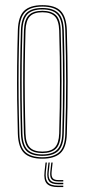

<svg xmlns="http://www.w3.org/2000/svg" viewBox="-20 -626 337 764"><path d="M148.5 5.5Q99.2 5.5 76 -17.1Q52.8 -39.8 51 -93.5Q49 -162 48.2 -228.6Q47.5 -295.2 48.1 -363.8Q48.8 -432.2 51 -506Q52.8 -560.8 76.2 -583.1Q99.8 -605.5 148.5 -605.5Q199.2 -605.5 221.8 -582.1Q244.2 -558.8 246 -505.8Q249 -404 249.2 -303.1Q249.5 -202.2 246 -93.2Q244.2 -38.2 220.2 -16.4Q196.2 5.5 148.5 5.5ZM148.5 -0.2Q192.5 -0.2 215.4 -20.4Q238.2 -40.5 239.8 -93.2Q243.2 -203.5 243.1 -302.8Q243 -402 239.8 -505.2Q238.5 -556.2 217 -578Q195.5 -599.8 148.5 -599.8Q103 -599.8 80.8 -578.6Q58.5 -557.5 57 -505Q55 -439.2 54.2 -373Q53.5 -306.8 54.1 -237.5Q54.8 -168.2 57 -93.5Q58.5 -41 81.2 -20.6Q104 -0.2 148.5 -0.2ZM148.5 -5.8Q104.2 -5.8 84.5 -26.4Q64.8 -47 63.2 -94.5Q61.2 -162.5 60.5 -230Q59.8 -297.5 60.4 -366Q61 -434.5 63.2 -505Q64.8 -553.5 84.9 -573.9Q105 -594.2 148.5 -594.2Q191.2 -594.2 211.8 -574.1Q232.2 -554 233.8 -505.8Q235.8 -438.2 236.5 -371.5Q237.2 -304.8 236.6 -236.1Q236 -167.5 233.8 -94.2Q232.5 -46.2 212.2 -26Q192 -5.8 148.5 -5.8ZM148.5 -11.5Q188.8 -11.5 207.5 -30.4Q226.2 -49.2 227.8 -94.5Q230.8 -195.8 230.9 -296.8Q231 -397.8 227.8 -504.5Q226.2 -550.2 207.5 -569.4Q188.8 -588.5 148.5 -588.5Q108 -588.5 89.4 -569.4Q70.8 -550.2 69.2 -504.8Q67.2 -439.8 66.5 -373.4Q65.8 -307 66.4 -237.9Q67 -168.8 69.2 -94.5Q70.8 -48.8 89.8 -30.1Q108.8 -11.5 148.5 -11.5ZM148.5 -17Q113.2 -17 95 -33.9Q76.8 -50.8 75.2 -94.5Q73.2 -164.8 72.5 -232.1Q71.8 -299.5 72.5 -366.9Q73.2 -434.2 75.2 -504.5Q76.8 -548 94.5 -565.5Q112.2 -583 148.5 -583Q183.8 -583 202.1 -566Q220.5 -549 221.5 -504.5Q224.5 -404 224.8 -303.5Q225 -203 221.5 -94.8Q220.5 -51.5 202.4 -34.2Q184.2 -17 148.5 -17ZM148.5 -22.8Q183 -22.8 198.6 -39.5Q214.2 -56.2 215.5 -95Q218.5 -198 218.6 -297.2Q218.8 -396.5 215.5 -504.5Q214.2 -544.2 198.2 -560.8Q182.2 -577.2 148.5 -577.2Q114 -577.2 98.4 -560.2Q82.8 -543.2 81.5 -504.2Q79.5 -433.8 78.8 -366.9Q78 -300 78.8 -233Q79.5 -166 81.5 -94.8Q82.8 -55.5 98.8 -39.1Q114.8 -22.8 148.5 -22.8ZM166.5 20.8 162.5 57.2Q159.2 87 170.6 99.9Q182 112.8 211.5 112.8H231.8V118.5H211.5Q178.8 118.5 166.1 104.4Q153.5 90.2 157.2 57.2L161.2 20.8ZM189.5 20.8 185.5 56.5Q183.5 74.8 189.5 82.6Q195.5 90.5 211.5 90.5H231.8V96H211.5Q192.2 96 185 86.9Q177.8 77.8 180.2 56.5L184.2 20.8ZM178 20.8 174 57Q171.2 81 180 91.2Q188.8 101.5 211.5 101.5H231.8V107.2H211.5Q185.5 107.2 175.6 95.5Q165.8 83.8 168.8 57L172.8 20.8Z"/></svg>

Font: Big Shoulders Inline Display Thin ExtraLight
Style: Regular
Weight: 250
Version: Version 2.002